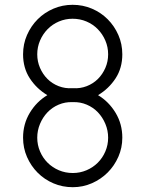

<svg xmlns="http://www.w3.org/2000/svg" viewBox="-20 -779 605 799"><path d="M489 -206Q489 -164 472.5 -126.5Q456 -89 428 -61Q400 -33 362.5 -16.5Q325 0 283 0Q240 0 202.5 -16Q165 -32 137 -60Q109 -88 92.5 -125.5Q76 -163 76 -206Q76 -263 104 -309.5Q132 -356 177 -383Q132 -410 104 -453Q76 -496 76 -553Q76 -596 92.5 -633.5Q109 -671 137 -699Q165 -727 202.5 -743Q240 -759 282 -759Q325 -759 362.5 -743Q400 -727 428 -699Q456 -671 472.5 -633.5Q489 -596 489 -553Q489 -496 461 -453Q433 -410 388 -383Q433 -356 461 -309.5Q489 -263 489 -206ZM430 -553Q430 -583 418.5 -610Q407 -637 387 -657.5Q367 -678 340 -689.5Q313 -701 282 -701Q252 -701 225 -689.5Q198 -678 178 -657.5Q158 -637 146.5 -610Q135 -583 135 -553Q135 -523 146.5 -496.5Q158 -470 177.5 -450.5Q197 -431 224 -420.5Q251 -410 281 -412H283H284Q314 -410 341 -420.5Q368 -431 387.5 -450.5Q407 -470 418.5 -496.5Q430 -523 430 -553ZM430 -206Q430 -236 418.5 -263.5Q407 -291 387.5 -311.5Q368 -332 341 -343.5Q314 -355 284 -354H282H281Q251 -355 224 -343.5Q197 -332 177.5 -311.5Q158 -291 146.5 -263.5Q135 -236 135 -206Q135 -176 146.5 -149Q158 -122 178 -102Q198 -82 225 -70.5Q252 -59 283 -59Q313 -59 340 -70.5Q367 -82 387 -102Q407 -122 418.5 -149Q430 -176 430 -206Z"/></svg>

Font: Hanken Light
Style: Light
Weight: 300
Designer: Alfredo Marco Pradil
Foundry: Hanken Design Co.
Version: Version 2.06 2014